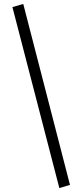

<svg xmlns="http://www.w3.org/2000/svg" viewBox="-20 -758 375 974"><path d="M281 196 43 -722 98 -738 335 180Z"/></svg>

Font: Piazzolla SC Medium
Style: Italic
Weight: 500
Italic angle: -11.3°
Designer: Juan Pablo del Peral
Foundry: Huerta Tipografica
Version: Version 1.330